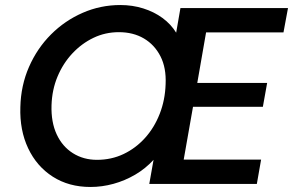

<svg xmlns="http://www.w3.org/2000/svg" viewBox="-20 -732 1166 764"><path d="M340 12Q254 12 190 -29Q126 -70 92 -142Q58 -214 61 -306Q63 -392 95.5 -466Q128 -540 183 -595Q238 -650 309 -681Q380 -712 459 -712Q507 -712 550 -698.5Q593 -685 626.5 -660.5Q660 -636 681 -602L698 -700H1126L1108 -603H800L765 -402H1043L1026 -307H748L711 -97H1019L1002 0H574L591 -96Q559 -61 518 -37Q477 -13 431.5 -0.5Q386 12 340 12ZM366 -96Q423 -96 471.5 -119Q520 -142 557 -183Q594 -224 615.5 -279Q637 -334 639 -397Q642 -462 618.5 -508Q595 -554 552.5 -579Q510 -604 453 -604Q399 -604 352 -581.5Q305 -559 268 -519.5Q231 -480 209 -427.5Q187 -375 185 -313Q183 -246 205.5 -197.5Q228 -149 270 -122.5Q312 -96 366 -96Z"/></svg>

Font: DM Sans 17pt SemiBold
Style: Italic
Weight: 600
Italic angle: -10°
Version: Version 4.004;gftools[0.9.30]